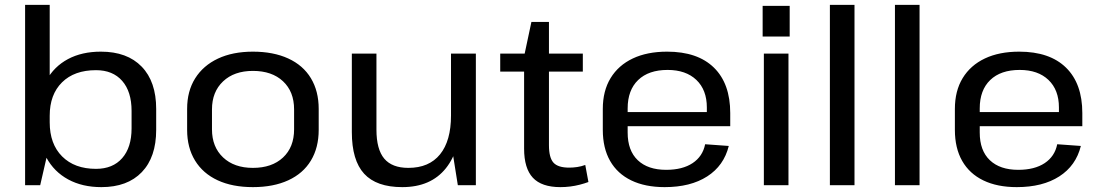

<svg xmlns="http://www.w3.org/2000/svg" viewBox="-20 -760 4524 788"><path d="M396 8Q318 8 260 -23.5Q202 -55 170.5 -113Q139 -171 138 -249V-295Q139 -373 170.5 -430Q202 -487 259 -517.5Q316 -548 394 -548Q502 -548 561.5 -486.5Q621 -425 621 -313V-227Q621 -115 562 -53.5Q503 8 396 8ZM83 -740H184V-170L145 0H83ZM374 -67Q443 -67 481.5 -111Q520 -155 520 -233V-305Q520 -384 481.5 -428Q443 -472 374 -472Q285 -472 234.5 -422Q184 -372 184 -285V-258Q184 -169 235 -118Q286 -67 374 -67Z M1018 8Q934 8 873.5 -20Q813 -48 780.5 -101Q748 -154 748 -227V-313Q748 -386 781 -438.5Q814 -491 874.5 -519.5Q935 -548 1018 -548Q1102 -548 1163 -520Q1224 -492 1256 -439Q1288 -386 1288 -313V-227Q1288 -154 1256 -101Q1224 -48 1163 -20Q1102 8 1018 8ZM1018 -71Q1096 -71 1141.5 -113.5Q1187 -156 1187 -229V-311Q1187 -384 1141.5 -426.5Q1096 -469 1018 -469Q941 -469 895.5 -426Q850 -383 850 -311V-229Q850 -157 895.5 -114Q941 -71 1018 -71Z M1525 -228Q1525 -147 1557 -109Q1589 -71 1656 -71Q1741 -71 1786 -126.5Q1831 -182 1831 -286L1872 -356V-291Q1872 -147 1810 -69.5Q1748 8 1631 8Q1525 8 1474.5 -47Q1424 -102 1424 -218V-540H1525ZM1933 0H1859L1831 -176V-540H1933Z M2280 8Q2203 8 2167 -30.5Q2131 -69 2131 -150V-529L2161 -670H2233V-164Q2233 -113 2251.5 -92.5Q2270 -72 2316 -72Q2332 -72 2349 -74.5Q2366 -77 2382 -83L2395 -13Q2379 -7 2359.5 -2Q2340 3 2320 5.5Q2300 8 2280 8ZM2033 -540H2372V-466H2033Z M2708 8Q2628 8 2571 -19.5Q2514 -47 2484 -99.5Q2454 -152 2454 -227V-313Q2454 -387 2486 -439.5Q2518 -492 2577 -520Q2636 -548 2718 -548Q2843 -548 2910 -482.5Q2977 -417 2977 -296V-242H2536V-300H2897L2881 -277V-319Q2881 -391 2838 -432Q2795 -473 2720 -473Q2642 -473 2599 -431.5Q2556 -390 2556 -315V-216Q2556 -142 2597.5 -102.5Q2639 -63 2714 -63Q2781 -63 2822.5 -90.5Q2864 -118 2874 -168L2971 -161Q2951 -80 2882.5 -36Q2814 8 2708 8Z M3216 -540V0H3115V-540ZM3221 -736V-610H3110V-736Z M3487 -740V0H3386V-740Z M3754 -740V0H3653V-740Z M4153 8Q4073 8 4016 -19.5Q3959 -47 3929 -99.5Q3899 -152 3899 -227V-313Q3899 -387 3931 -439.5Q3963 -492 4022 -520Q4081 -548 4163 -548Q4288 -548 4355 -482.5Q4422 -417 4422 -296V-242H3981V-300H4342L4326 -277V-319Q4326 -391 4283 -432Q4240 -473 4165 -473Q4087 -473 4044 -431.5Q4001 -390 4001 -315V-216Q4001 -142 4042.5 -102.5Q4084 -63 4159 -63Q4226 -63 4267.5 -90.5Q4309 -118 4319 -168L4416 -161Q4396 -80 4327.5 -36Q4259 8 4153 8Z"/></svg>

Font: Pathway Extreme 28pt Medium
Style: Regular
Weight: 500
Designer: Eduardo Rodriguez Tunni
Foundry: Eduardo Rodriguez Tunni
Version: Version 1.001;gftools[0.9.26]